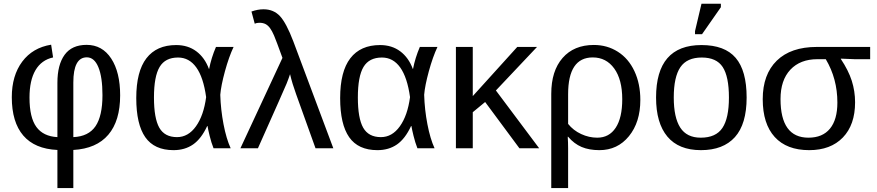

<svg xmlns="http://www.w3.org/2000/svg" viewBox="-20 -773 4572 1001"><path d="M606.4 -275.9C606.4 -356.3 590.9 -420.2 559.8 -467.8C528.7 -515.3 486 -539.1 431.6 -539.1C380.2 -539.1 342 -521.8 316.9 -487.3C291.8 -452.8 279.3 -404.1 279.3 -341.3V-58.1C230.1 -60.7 193.6 -78.4 169.7 -111.1C145.8 -143.8 133.8 -194.8 133.8 -264.2C133.8 -324.1 144.2 -371.7 165 -407.2C185.9 -442.7 216.5 -464.8 256.8 -473.6L246.6 -540C182.5 -529.6 132.2 -500.2 95.9 -451.7C59.7 -403.2 41.5 -341.3 41.5 -266.1C41.5 -179.5 61.4 -113 101.3 -66.4C141.2 -19.9 200.5 5.2 279.3 8.8V207.5H362.3V8.8C442.7 4.2 503.5 -22.2 544.7 -70.6C585.9 -118.9 606.4 -187.3 606.4 -275.9ZM514.2 -276.9C514.2 -204.3 502 -150.2 477.8 -114.7C453.5 -79.3 415 -60.4 362.3 -58.1V-342.8C362.3 -430.3 385.7 -474.1 432.6 -474.1C458.7 -474.1 478.8 -456.9 492.9 -422.6C507.1 -388.3 514.2 -339.7 514.2 -276.9Z M1060.1 -115.7H1062C1063.6 -105 1067.3 -88 1073 -64.7C1078.7 -41.4 1085.4 -19.9 1093.3 0H1182.6C1167.3 -33.5 1154.9 -75.4 1145.3 -125.5C1135.7 -175.6 1130 -226.7 1128.4 -278.8C1131 -310.7 1139.2 -351.6 1152.8 -401.6C1166.5 -451.6 1181.5 -493.8 1197.8 -528.3H1106C1089.7 -490.6 1077.8 -452.3 1070.3 -413.6H1069.3C1054.7 -453 1032.8 -483.6 1003.7 -505.4C974.5 -527.2 939.5 -538.1 898.4 -538.1C830.4 -538.1 778.7 -515.1 743.4 -469.2C708.1 -423.3 690.4 -354.2 690.4 -261.7C690.4 -170.6 706.1 -102.5 737.5 -57.6C769 -12.7 818 9.8 884.8 9.8C924.2 9.8 958.1 -0.1 986.6 -19.8C1015.1 -39.5 1039.6 -71.5 1060.1 -115.7ZM782.7 -264.6C782.7 -338.2 792.6 -391.4 812.3 -424.1C831.9 -456.8 863.9 -473.1 908.2 -473.1C946.9 -473.1 978.7 -455.9 1003.4 -421.4C1028.2 -386.9 1045.2 -335.3 1054.7 -266.6C1046.2 -202.8 1028.6 -152.1 1001.7 -114.5C974.9 -76.9 941.9 -58.1 902.8 -58.1C859.9 -58.1 829.1 -74.5 810.5 -107.2C792 -139.9 782.7 -192.4 782.7 -264.6Z M1452.6 -471.2 1233.4 0H1324.7C1417.5 -207.7 1467.4 -320.2 1474.4 -337.6C1481.4 -355.1 1487.3 -371.3 1492.2 -386.2C1500 -353 1510.6 -318.2 1523.9 -281.7L1625 0H1717.8L1509.3 -557.1C1484.9 -621.3 1461.6 -665.2 1439.5 -689C1417.3 -712.7 1388.8 -724.6 1354 -724.6C1333.8 -724.6 1312.8 -720.7 1291 -712.9L1308.1 -649.4C1314.6 -652.7 1322.6 -654.3 1332 -654.3C1344.7 -654.3 1355.5 -652 1364.3 -647.5C1373 -642.9 1380.9 -635.8 1387.9 -626.2C1394.9 -616.6 1401.9 -603.7 1408.9 -587.4C1415.9 -571.1 1430.5 -532.4 1452.6 -471.2Z M2123 -115.7H2125C2126.6 -105 2130.3 -88 2136 -64.7C2141.7 -41.4 2148.4 -19.9 2156.2 0H2245.6C2230.3 -33.5 2217.9 -75.4 2208.3 -125.5C2198.6 -175.6 2193 -226.7 2191.4 -278.8C2194 -310.7 2202.1 -351.6 2215.8 -401.6C2229.5 -451.6 2244.5 -493.8 2260.7 -528.3H2168.9C2152.7 -490.6 2140.8 -452.3 2133.3 -413.6H2132.3C2117.7 -453 2095.8 -483.6 2066.7 -505.4C2037.5 -527.2 2002.4 -538.1 1961.4 -538.1C1893.4 -538.1 1841.7 -515.1 1806.4 -469.2C1771.1 -423.3 1753.4 -354.2 1753.4 -261.7C1753.4 -170.6 1769.1 -102.5 1800.5 -57.6C1831.9 -12.7 1881 9.8 1947.8 9.8C1987.1 9.8 2021.1 -0.1 2049.6 -19.8C2078 -39.5 2102.5 -71.5 2123 -115.7ZM1845.7 -264.6C1845.7 -338.2 1855.6 -391.4 1875.2 -424.1C1894.9 -456.8 1926.9 -473.1 1971.2 -473.1C2009.9 -473.1 2041.7 -455.9 2066.4 -421.4C2091.1 -386.9 2108.2 -335.3 2117.7 -266.6C2109.2 -202.8 2091.6 -152.1 2064.7 -114.5C2037.8 -76.9 2004.9 -58.1 1965.8 -58.1C1922.9 -58.1 1892.1 -74.5 1873.5 -107.2C1855 -139.9 1845.7 -192.4 1845.7 -264.6Z M2688 0H2791L2565.4 -301.3L2779.8 -528.3H2676.8L2444.8 -272V-528.3H2356.9V0H2444.8V-188L2509.3 -241.2Z M3318.4 -252C3318.4 -308.3 3308.1 -358.3 3287.6 -402.1C3267.1 -445.9 3238.3 -479.6 3201.2 -503.2C3164.1 -526.8 3122.4 -538.6 3076.2 -538.6C3006.8 -538.6 2952.5 -516 2913.1 -470.9C2873.7 -425.9 2854 -363.4 2854 -283.7V207.5H2941.9V0C2941.9 -20.5 2941.2 -40.5 2939.9 -60.1H2941.9C2962.7 -35.6 2986.2 -17.9 3012.2 -6.8C3038.2 4.2 3069.2 9.8 3105 9.8C3168.1 9.8 3219.5 -14.5 3259 -63C3298.6 -111.5 3318.4 -174.5 3318.4 -252ZM3224.1 -255.9C3224.1 -191.1 3212.7 -141.4 3189.9 -106.9C3167.2 -72.4 3135.1 -55.2 3093.8 -55.2C3065.1 -55.2 3037.1 -61.5 3009.8 -74.2C2982.4 -86.9 2959.8 -104.5 2941.9 -127V-281.7C2941.9 -409.7 2984.7 -473.6 3070.3 -473.6C3117.2 -473.6 3154.5 -454.3 3182.4 -415.8C3210.2 -377.2 3224.1 -323.9 3224.1 -255.9Z M3872.6 -264.6C3872.6 -358.1 3853.5 -427 3815.4 -471.4C3777.3 -515.9 3717.9 -538.1 3637.2 -538.1C3479.3 -538.1 3400.4 -446.9 3400.4 -264.6C3400.4 -175.8 3420.1 -107.8 3459.5 -60.8C3498.9 -13.8 3557.1 9.8 3634.3 9.8C3711.8 9.8 3770.8 -12.9 3811.5 -58.1C3852.2 -103.4 3872.6 -172.2 3872.6 -264.6ZM3780.3 -264.6C3780.3 -192.7 3769 -139.8 3746.3 -106C3723.7 -72.1 3686 -55.2 3633.3 -55.2C3584.8 -55.2 3549.2 -72.7 3526.6 -107.7C3504 -142.7 3492.7 -195 3492.7 -264.6C3492.7 -336.3 3504.2 -388.9 3527.1 -422.6C3550 -456.3 3587.2 -473.1 3638.7 -473.1C3689.8 -473.1 3726.2 -456.6 3747.8 -423.6C3769.4 -390.5 3780.3 -337.6 3780.3 -264.6ZM3603.5 -594.7H3640.1L3738.3 -735.4V-753.4H3637.2L3603.5 -610.8Z M4438 -239.7C4438 -278.5 4432.2 -315.9 4420.7 -352.1C4409.1 -388.2 4390.1 -425.9 4363.8 -465.3V-467.3L4436 -464.4H4516.6V-528.3H4238.8C4148.3 -528.3 4078.6 -504.5 4029.8 -456.8C3981 -409.1 3956.5 -342.1 3956.5 -255.9C3956.5 -170.2 3977.4 -104.6 4019 -58.8C4060.7 -13.1 4120.6 9.8 4198.7 9.8C4273.3 9.8 4331.8 -12.2 4374.3 -56.2C4416.7 -100.1 4438 -161.3 4438 -239.7ZM4345.7 -238.3C4345.7 -179 4332.8 -133.7 4307.1 -102.3C4281.4 -70.9 4244 -55.2 4194.8 -55.2C4097.8 -55.2 4049.3 -122.4 4049.3 -256.8C4049.3 -322.3 4066.4 -373.2 4100.6 -409.7C4134.8 -446.1 4181.8 -464.4 4241.7 -464.4H4285.2C4325.5 -396.6 4345.7 -321.3 4345.7 -238.3Z"/></svg>

Font: Arimo
Style: Regular
Weight: 400
Designer: Steve Matteson
Foundry: Monotype Imaging Inc.
Version: Version 1.32